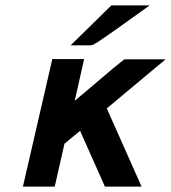

<svg xmlns="http://www.w3.org/2000/svg" viewBox="-20 -692 634 712"><path d="M242 -524 393 -672H535Q421 -590 405 -579L344 -537Q338 -533 333.5 -530.5Q329 -528 326 -526.5Q323 -525 319 -524.5Q315 -524 313.5 -524Q312 -524 306.5 -524Q301 -524 298 -524ZM65 0 174 -473H292L257 -318L348 -395Q406 -445 441 -472H594L376 -290L505 0H369L277 -207L219 -159L183 0Z"/></svg>

Font: Coval
Style: ExtraBold Italic
Weight: 800
Foundry: Context Ltd
Version: Version 001.000